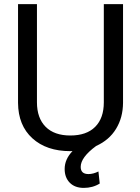

<svg xmlns="http://www.w3.org/2000/svg" viewBox="-20 -731 688 941"><path d="M583 -710.9H488.8V-229C488.8 -177.6 474.7 -137.7 446.5 -109.4C418.4 -81.1 377.8 -66.9 324.7 -66.9C272.3 -66.9 231.9 -81.1 203.6 -109.6C175.3 -138.1 161.1 -178.1 161.1 -229.5V-710.9H68.4V-226.6C69 -153 92.4 -95.2 138.7 -53.2C184.9 -11.2 246.9 9.8 324.7 9.8L335.4 9.3C309.7 36.3 296.9 65.6 296.9 97.2C296.9 125.2 305.3 147.6 322 164.6C338.8 181.5 361.7 189.9 390.6 189.9C419.9 189.9 446 182.8 468.8 168.5L462.4 109.4C445.5 117.8 429.2 122.1 413.6 122.1C388.2 122.1 375.5 110.4 375.5 86.9C375.5 55.7 400.7 21.5 451.2 -15.6C493.8 -34.8 526.4 -62.8 548.8 -99.6C571.3 -136.4 582.7 -178.9 583 -227.1Z"/></svg>

Font: Roboto1
Style: rg
Weight: 400
Designer: Google
Version: Version 2.137; 2017